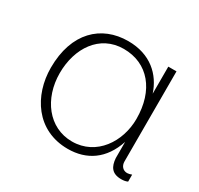

<svg xmlns="http://www.w3.org/2000/svg" viewBox="-117 -655 843 812"><g transform="rotate(30 304.0 -249.5)"><path d="M294 -473C413 -473 488 -382 488 -243C488 -132 418 -24 299 -24C185 -24 110 -125 110 -249C110 -371 177 -473 294 -473ZM534 -502H494V-370C468 -449 403 -511 294 -511C163 -511 66 -421 66 -250C66 -115 146 12 299 12C391 12 462 -35 495 -135V-56C498 -16 513 10 559 10C572 10 582 8 590 4V-30C582 -27 574 -25 568 -25C547 -25 534 -41 534 -62Z"/></g></svg>

Font: Perun ExtraLight
Style: Regular
Weight: 200
Foundry: Copyright (c) Stefan Peev, Context Ltd, 2016
Version: Version 1.089